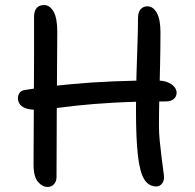

<svg xmlns="http://www.w3.org/2000/svg" viewBox="-20 -729 772 761"><path d="M600 10Q569 10 551.5 -18.5Q534 -47 526.5 -113.5Q519 -180 519 -293Q519 -368 521 -435Q523 -502 525 -558.5Q527 -615 527 -657Q527 -681 537.5 -692.5Q548 -704 564 -704Q587 -704 601.5 -678Q616 -652 616 -602Q616 -541 614.5 -473.5Q613 -406 611.5 -343.5Q610 -281 610 -233Q610 -202 613 -171.5Q616 -141 620 -109Q624 -77 629 -39Q633 -16 623.5 -3Q614 10 600 10ZM169 12Q147 12 129.5 -9.5Q112 -31 113 -84Q113 -136 113.5 -186.5Q114 -237 114 -289.5Q114 -342 114.5 -399Q115 -456 115 -521Q115 -586 115 -662Q115 -685 125 -697Q135 -709 155 -709Q177 -709 192 -683.5Q207 -658 207 -604Q207 -522 206 -442Q205 -362 205 -287.5Q205 -213 204.5 -147Q204 -81 204 -27Q204 -10 194 1Q184 12 169 12ZM124 -294Q96 -294 80 -300.5Q64 -307 57.5 -317.5Q51 -328 51 -340Q51 -351 57.5 -361Q64 -371 83 -373Q173 -387 258 -395Q343 -403 428 -406.5Q513 -410 599 -410Q628 -410 645.5 -402.5Q663 -395 671.5 -384Q680 -373 680 -362Q680 -346 668.5 -336.5Q657 -327 637 -327Q516 -327 430 -322Q344 -317 285.5 -310.5Q227 -304 189 -299Q151 -294 124 -294Z"/></svg>

Font: Shantell Sans Light
Style: Regular
Weight: 400
Version: Version 1.011;[c5ecc13dd]